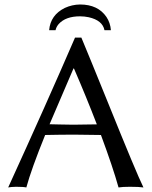

<svg xmlns="http://www.w3.org/2000/svg" viewBox="-20 -824 669 847"><path d="M196.8 -690.9Q202.6 -757.8 266.1 -789.1Q297.9 -803.7 333 -804.2Q412.1 -804.2 449.7 -749Q466.8 -723.1 469.2 -690.9H440.9Q432.1 -734.4 371.1 -748Q352.5 -752 333 -752Q269.5 -752 238.8 -717.8Q228 -705.1 225.1 -690.9ZM407.2 -275.4Q360.8 -396 306.2 -522H304.2L198.7 -275.9Q211.9 -275.9 242.2 -274.9Q285.6 -273.9 303.2 -273.9Q346.2 -273.9 407.2 -275.4ZM179.2 -228.5Q118.2 -78.1 96.2 2.9Q83.5 0 50.8 0Q27.3 0.5 16.1 2.9Q186.5 -370.1 311 -658.2H338.9Q374 -574.2 455.6 -373Q582 -59.6 612.8 2.9Q594.7 0 553.2 0Q520 0 502.9 2.9Q478 -86.4 425.3 -228.5Q354 -230 308.1 -230Q251 -230 179.2 -228.5Z"/></svg>

Font: Linux Biolinum O
Style: Regular
Weight: 400
Designer: Philipp H. Poll
Foundry: Philipp H. Poll
Version: Version 1.0.4